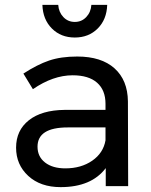

<svg xmlns="http://www.w3.org/2000/svg" viewBox="-20 -764 621 788"><path d="M154 -744H219Q221 -714 240 -694Q259 -674 287 -674Q315 -674 334 -694Q353 -714 355 -744H420Q418 -684 381 -647Q344 -610 287 -610Q230 -610 193 -647Q156 -684 154 -744ZM506 0H414V-74Q355 4 229 4Q146 4 96 -42Q46 -88 46 -158Q46 -229 98.5 -270.5Q151 -312 245 -313H413V-338Q413 -394 378.5 -424.5Q344 -455 278 -455Q198 -455 115 -398L76 -462Q133 -499 181.5 -515.5Q230 -532 297 -532Q396 -532 450 -483.5Q504 -435 505 -348ZM248 -73Q313 -73 358.5 -104.5Q404 -136 413 -188V-241H258Q134 -241 134 -162Q134 -121 165 -97Q196 -73 248 -73Z"/></svg>

Font: Montserrat arm
Style: Regular
Weight: 400
Designer: Julieta Ulanovsky
Foundry: Julieta Ulanovsky
Version: Version 6.000;PS 006.000;hotconv 1.0.88;makeotf.lib2.5.64775